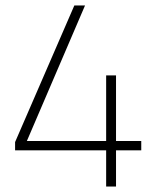

<svg xmlns="http://www.w3.org/2000/svg" viewBox="-20 -680 570 700"><path d="M367 0V-132H35V-162L251 -660H290L78 -166H367V-405H403V-166H495V-132H403V0Z"/></svg>

Font: TypoPRO Titillium Maps
Style: 1 wt
Weight: 100
Designer: Campivisivi
Foundry: Accademia di Belle Arti di Urbino and students of MA course of Visual design
Version: Version 001.001